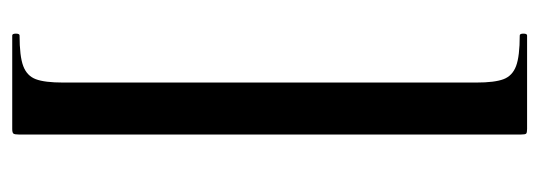

<svg xmlns="http://www.w3.org/2000/svg" viewBox="-304 -461 882 314"><g transform="rotate(90 137.0 -304.0)"><path d="M191 117H38Q35 117 35 111Q35 105 38 105Q72 105 88 99Q104 93 109.5 78.5Q115 64 115 34V-642Q115 -672 109.5 -686.5Q104 -701 88 -707Q72 -713 38 -713Q35 -713 35 -719Q35 -725 38 -725H191Q197 -725 198.5 -723.5Q200 -722 200 -715V106Q200 113 198.5 115Q197 117 191 117Z"/></g></svg>

Font: Cormorant Upright SemiBold
Style: Regular
Weight: 600
Designer: Christian Thalmann (Catharsis Fonts)
Foundry: Catharsis Fonts
Version: Version 3.302